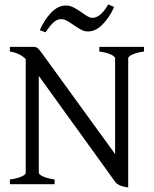

<svg xmlns="http://www.w3.org/2000/svg" viewBox="-20 -825 689 860"><path d="M24.4 -21Q46.9 -23.9 63 -29.1Q79.1 -34.2 87.2 -40Q95.2 -45.9 95.2 -50.8V-561Q66.4 -587.9 24.4 -594.2V-615.2H127.9Q137.7 -615.2 143.3 -612.8Q148.9 -610.4 155 -603.3Q161.1 -596.2 174.8 -577.1L495.6 -134.8V-564Q495.6 -571.3 477.8 -580.3Q460 -589.4 424.8 -594.2V-615.2H625V-594.2Q592.3 -589.8 573.2 -580.8Q554.2 -571.8 554.2 -564V14.6Q531.2 11.7 516.8 5.1Q502.4 -1.5 496.1 -10.3L153.8 -484.9V-50.8Q153.8 -46.4 161.6 -40.8Q169.4 -35.2 185.3 -29.8Q201.2 -24.4 224.6 -21V0H24.4ZM309.1 -713.4Q290 -726.6 278.1 -732.9Q266.1 -739.3 253.9 -739.3Q235.8 -739.3 220 -724.9Q204.1 -710.4 184.1 -680.2L158.2 -689.9Q177.7 -735.4 208.7 -767.8Q239.7 -800.3 274.9 -800.3Q293 -800.3 309.6 -791.7Q326.2 -783.2 347.7 -768.1Q363.8 -756.3 374.3 -750.7Q384.8 -745.1 394 -745.1Q430.2 -745.1 464.8 -805.2L491.2 -793.9Q471.7 -749 440.4 -716.6Q409.2 -684.1 374 -684.1Q358.4 -684.1 344.5 -691.4Q330.6 -698.7 309.1 -713.4Z"/></svg>

Font: David Libre
Style: Regular
Weight: 400
Version: Version 1.000